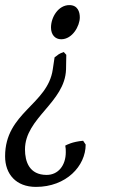

<svg xmlns="http://www.w3.org/2000/svg" viewBox="-28 -474 444 753"><path d="M212 -320C256 -320 285 -372 285 -406C285 -427 277 -454 244 -454C201 -454 172 -407 172 -366C172 -338 188 -320 212 -320ZM308 93 298 78C255 82 234 94 228 97C230 106 230 114 230 123C230 175 200 212 155 212C87 212 70 160 70 112C70 -12 227 -72 231 -202L232 -259L222 -270C213 -267 207 -264 202 -261L186 -249L179 -202C159 -63 -8 -33 -8 139C-8 209 35 259 113 259C232 259 308 177 308 93Z"/></svg>

Font: Temporarium
Style: Italic
Weight: 400
Italic angle: -7°
Version: Version 1.1